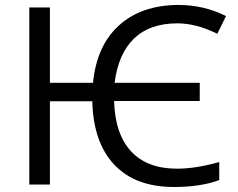

<svg xmlns="http://www.w3.org/2000/svg" viewBox="-20 -744 959 774"><path d="M694.8 -649.9Q584 -649.9 520.5 -588.9Q457 -527.8 441.9 -410.2H785.2V-336.9H439.9Q443.8 -203.6 508.5 -133.8Q573.2 -64 693.8 -64Q769 -64 863.8 -90.8V-18.1Q789.6 9.8 681.2 9.8Q525.4 9.8 440.7 -80.1Q356 -169.9 352.1 -335.9H181.2V0H98.1V-713.9H181.2V-410.2H355Q369.6 -560.1 459.7 -641.6Q549.8 -723.1 698.2 -724.1Q802.2 -724.1 891.1 -679.2L856 -607.9Q807.1 -631.3 768.8 -640.6Q730.5 -649.9 694.8 -649.9Z"/></svg>

Font: Open Sans ACDW
Style: acdw
Weight: 400
Foundry: Ascender Corporation
Version: Version 1.10